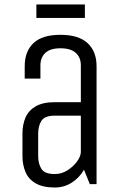

<svg xmlns="http://www.w3.org/2000/svg" viewBox="-20 -820 540 855"><path d="M380 0 354 -64Q334 -29 300 -7Q266 15 224 15Q171 15 139 -3.5Q107 -22 93.5 -54Q80 -86 80 -125V-225Q80 -265 93.5 -296.5Q107 -328 139 -346.5Q171 -365 224 -365H340V-529Q340 -564 317.5 -584.5Q295 -605 249 -605Q204 -605 182 -584.5Q160 -564 160 -529V-470H90V-525Q90 -591 129 -628Q168 -665 249 -665Q330 -665 370 -628Q410 -591 410 -525V0ZM340 -305H224Q179 -305 164.5 -282Q150 -259 150 -225V-125Q150 -91 164.5 -68Q179 -45 224 -45Q254 -45 279.5 -61Q305 -77 322 -99.5Q339 -122 340 -142ZM142 -800H358V-740H142Z"/></svg>

Font: Unica One
Style: Regular
Weight: 400
Designer: Eduardo Rodriguez Tunni
Foundry: Eduardo Rodriguez Tunni
Version: Version 2.000; ttfautohint (v1.8.4.7-5d5b);gftools[0.9.23]